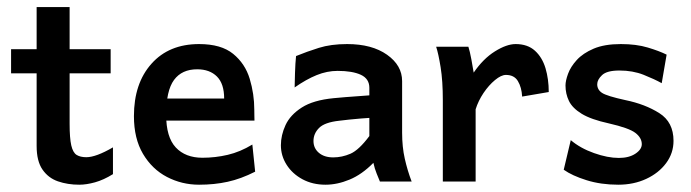

<svg xmlns="http://www.w3.org/2000/svg" viewBox="-20 -503 1915 532"><path d="M199.7 8.8Q167.5 8.8 140.6 -0.5Q113.8 -9.8 97.7 -33.2Q81.5 -56.6 81.5 -98.6V-483.4H172.9V-160.2Q172.9 -120.1 177.5 -100.1Q182.1 -80.1 192.4 -73.7Q202.6 -67.4 219.2 -67.4Q246.1 -67.4 293 -94.7V-20.5Q267.1 -4.4 243.2 2.2Q219.2 8.8 199.7 8.8ZM10.7 -299.8V-366.7H286.6V-299.8Z M531.7 8.8Q483.9 8.8 442.6 -12.7Q401.4 -34.2 376.2 -76.7Q351.1 -119.1 351.1 -181.2Q351.1 -272 399.7 -326.4Q448.2 -380.9 531.7 -380.9Q592.8 -380.9 626 -353.8Q659.2 -326.7 671.9 -284.7Q684.6 -242.7 684.6 -198.7Q684.6 -193.4 684.8 -183.6Q685.1 -173.8 685.1 -168.9H406.7V-230H601.1Q601.1 -271 581.1 -291Q561 -311 526.4 -311Q483.9 -311 462.2 -281.5Q440.4 -252 440.4 -184.6Q440.4 -123 467 -94.5Q493.7 -65.9 541 -65.9Q576.7 -65.9 611.1 -74Q645.5 -82 679.2 -102.5L687 -27.3Q647.5 -7.3 610.8 0.7Q574.2 8.8 531.7 8.8Z M881.8 8.8Q846.2 8.8 818.1 -6.3Q790 -21.5 774.2 -46.4Q758.3 -71.3 758.3 -100.6Q758.3 -128.4 771.2 -156.5Q784.2 -184.6 816.2 -205.1Q848.1 -225.6 904.8 -231Q917 -232.4 937.5 -233.9Q958 -235.4 976.8 -236.8Q995.6 -238.3 1003.4 -238.8V-259.8Q1003.4 -284.7 980 -295.7Q956.5 -306.6 915.5 -306.6Q886.2 -306.6 857.4 -294.9Q828.6 -283.2 796.4 -260.7Q796.4 -272.9 797.4 -300.8Q798.3 -328.6 800.3 -347.7Q830.1 -359.9 863.5 -370.4Q897 -380.9 941.9 -380.9Q1010.7 -380.9 1052.5 -351.3Q1094.2 -321.8 1094.2 -278.3V-135.3Q1094.2 -95.7 1101.6 -63.2Q1108.9 -30.8 1120.6 0H1032.7Q1029.3 -8.3 1023.7 -22Q1018.1 -35.6 1014.6 -51.8Q982.9 -19.5 948.7 -5.4Q914.6 8.8 881.8 8.8ZM903.3 -66.9Q927.7 -66.9 951.2 -77.1Q974.6 -87.4 1003.4 -126V-176.3Q995.1 -175.8 979.5 -174.6Q963.9 -173.3 947.3 -171.6Q930.7 -169.9 920.4 -168.5Q879.4 -164.1 864 -148.4Q848.6 -132.8 848.6 -112.3Q848.6 -92.3 863.5 -79.6Q878.4 -66.9 903.3 -66.9Z M1207 0V-225.1Q1207 -278.8 1200.9 -316.7Q1194.8 -354.5 1188.5 -373.5H1277.8Q1281.7 -361.8 1286.1 -338.4Q1290.5 -314.9 1292.5 -301.8Q1318.8 -340.3 1351.3 -360.6Q1383.8 -380.9 1408.7 -380.9Q1441.9 -380.9 1462.2 -362.5Q1482.4 -344.2 1491.5 -314Q1500.5 -283.7 1500.5 -248L1426.8 -235.4Q1425.3 -261.2 1415 -278.3Q1404.8 -295.4 1381.8 -295.4Q1368.7 -295.4 1351.6 -281.2Q1334.5 -267.1 1319.8 -245.4Q1305.2 -223.6 1297.9 -200.2V0Z M1692.9 8.8Q1645 8.8 1605.2 -3.7Q1565.4 -16.1 1542 -32.7L1561.5 -114.7Q1587.9 -92.3 1625.7 -78.9Q1663.6 -65.4 1694.8 -65.4Q1722.7 -65.4 1740.5 -77.1Q1758.3 -88.9 1758.3 -103.5Q1758.3 -121.1 1740.5 -134.8Q1722.7 -148.4 1667 -161.1Q1617.7 -171.9 1591.8 -187.7Q1565.9 -203.6 1556.4 -223.4Q1546.9 -243.2 1546.9 -266.1Q1546.9 -279.3 1554 -298.6Q1561 -317.9 1578.1 -336.7Q1595.2 -355.5 1625 -368.2Q1654.8 -380.9 1700.2 -380.9Q1743.2 -380.9 1774.9 -371.3Q1806.6 -361.8 1827.1 -351.6L1813.5 -272.5Q1793.5 -283.7 1763.4 -295.7Q1733.4 -307.6 1696.3 -307.6Q1661.6 -307.6 1648.2 -294.9Q1634.8 -282.2 1634.8 -269.5Q1634.8 -254.4 1648.2 -245.6Q1661.6 -236.8 1712.9 -225.6Q1767.6 -214.4 1806.9 -189.5Q1846.2 -164.6 1846.2 -112.8Q1846.2 -78.6 1825.7 -51Q1805.2 -23.4 1770.5 -7.3Q1735.8 8.8 1692.9 8.8Z"/></svg>

Font: Harmattan SemiBold
Style: Regular
Weight: 600
Designer: George W. Nuss III and SIL International
Foundry: SIL International
Version: Version 4.000